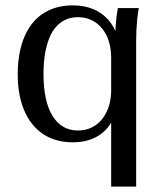

<svg xmlns="http://www.w3.org/2000/svg" viewBox="-20 -520 597 715"><path d="M394 175V-100L407 -90Q388 -41 348 -15.5Q308 10 251 10Q187 10 141 -20.5Q95 -51 70.5 -108Q46 -165 46 -244Q46 -292 55 -332.5Q64 -373 81 -404Q98 -435 123 -456.5Q148 -478 180 -489Q212 -500 251 -500Q293 -500 326 -486.5Q359 -473 382.5 -447Q406 -421 418 -383L409 -365Q409 -382 409.5 -397.5Q410 -413 411 -428Q412 -443 414 -458.5Q416 -474 419 -490H497Q493 -469 491 -448.5Q489 -428 488 -408Q487 -388 487 -365V175ZM271 -34Q298 -34 321 -45Q344 -56 360 -76Q376 -96 385 -123.5Q394 -151 394 -185V-305Q394 -350 378.5 -384Q363 -418 335 -437Q307 -456 270 -456Q245 -456 225 -447Q205 -438 189.5 -421Q174 -404 163.5 -378Q153 -352 147.5 -319Q142 -286 142 -245Q142 -143 175.5 -88.5Q209 -34 271 -34Z"/></svg>

Font: Sutasoma
Style: Regular
Weight: 400
Designer: Izhar Fathurrohim, Akbar Rohmanto, Arusyal Khofiqoini
Foundry: Kiwari Kolektiv
Version: Version 1.102